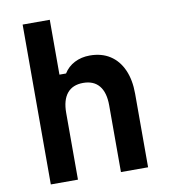

<svg xmlns="http://www.w3.org/2000/svg" viewBox="-91 -926 883 1003"><g transform="rotate(-10 350.0 -424.0)"><path d="M97 0V-848H241V-557H276Q297 -591 333 -609.5Q369 -628 414 -628Q476 -628 520.5 -599.5Q565 -571 589 -517.5Q613 -464 613 -390V0H469V-354Q469 -422 440 -457.5Q411 -493 355 -493Q299 -493 270 -457.5Q241 -422 241 -354V0Z"/></g></svg>

Font: Martian Mono SemiExpanded SemiBold
Style: Regular
Weight: 600
Monospace: yes
Version: Version 0.930